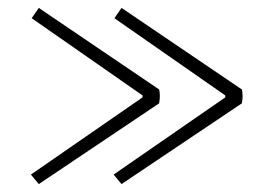

<svg xmlns="http://www.w3.org/2000/svg" viewBox="-20 -484 666 485"><path d="M269 -438 287 -464 591 -258Q592 -254 592.5 -247.5Q593 -241 592.5 -234.5Q592 -228 591 -223L287 -19L267 -43L549 -238V-243ZM60 -438 78 -464 382 -258Q383 -254 383.5 -247.5Q384 -241 383.5 -234.5Q383 -228 382 -223L78 -19L58 -43L340 -238V-243Z"/></svg>

Font: Arima Thin ExtraLight
Style: Regular
Weight: 250
Version: Version 1.100